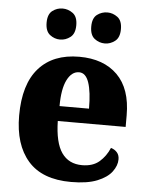

<svg xmlns="http://www.w3.org/2000/svg" viewBox="-54 -802 662 857"><g transform="rotate(5 277.0 -374.0)"><path d="M296 10Q167 10 103.5 -62.5Q40 -135 40 -265Q40 -406 104 -478Q168 -550 285 -550Q394 -550 456 -488.5Q518 -427 518 -308V-256H214Q216 -159 247.5 -114Q279 -69 339 -69Q387 -69 416 -94Q445 -119 461 -157Q478 -152 488.5 -140Q499 -128 499 -109Q499 -81 478.5 -53.5Q458 -26 413.5 -8Q369 10 296 10ZM348 -323Q348 -398 334 -439.5Q320 -481 290 -481Q257 -481 236.5 -440.5Q216 -400 216 -323ZM393 -619Q367 -619 346.5 -635Q326 -651 326 -689Q326 -727 346.5 -742.5Q367 -758 393 -758Q417 -758 438 -742.5Q459 -727 459 -689Q459 -651 438 -635Q417 -619 393 -619ZM192 -619Q167 -619 146.5 -635Q126 -651 126 -689Q126 -727 146.5 -742.5Q167 -758 192 -758Q217 -758 238 -742.5Q259 -727 259 -689Q259 -651 238 -635Q217 -619 192 -619Z"/></g></svg>

Font: Noto Serif Armenian SemiCondensed ExtraBold
Style: Regular
Weight: 800
Width: 4
Designer: Monotype Design Team
Foundry: Monotype Imaging Inc.
Version: Version 2.008; ttfautohint (v1.8.4.7-5d5b)